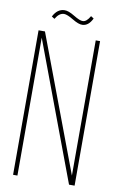

<svg xmlns="http://www.w3.org/2000/svg" viewBox="-91 -866 560 916"><g transform="rotate(10 189.0 -408.0)"><path d="M275 -810 289 -801Q271 -763 241 -762Q223 -761 192.5 -779.5Q162 -798 147 -798Q123 -798 105 -767L91 -776Q111 -815 145 -816Q164 -817 195 -798Q226 -779 240 -780Q258 -780 275 -810ZM61 -668V0H40V-700H71L317 -45V-700H338V0H311Z"/></g></svg>

Font: Bebas Neue Light
Style: Regular
Weight: 300
Designer: Ryoichi Tsunekawa
Foundry: Ryoichi Tsunekawa
Version: Version 001.003; ttfautohint (v1.5.65-e2d9)